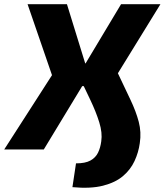

<svg xmlns="http://www.w3.org/2000/svg" viewBox="-56 -710 782 912"><path d="M288 179 305 66Q349 66 373.5 52.5Q398 39 409.5 15.5Q421 -8 425 -39Q431 -79 415.5 -129Q400 -179 373 -235.5Q346 -292 317 -353L519 -690H706L504 -362Q537 -292 563.5 -236.5Q590 -181 603 -131.5Q616 -82 608 -30Q602 14 583 55Q564 96 528 126.5Q492 157 433.5 172Q375 187 288 179ZM-36 0 191 -353 75 -690H262L366 -353L152 0ZM237 -301 252 -409H438L422 -301Z"/></svg>

Font: Exo 2 ExtraBold
Style: Italic
Weight: 800
Italic angle: -8°
Designer: Natanael Gama
Foundry: Natanael Gama
Version: Version 2.010